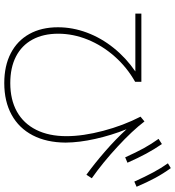

<svg xmlns="http://www.w3.org/2000/svg" viewBox="20 -841 824 904"><g transform="rotate(90 432.0 -389.0)"><path d="M108.4 -250Q108.4 -318.8 133.5 -386.2Q158.7 -453.6 205.8 -512.2Q252.9 -570.8 316.4 -614.3H43.9V-642.6H365.2V-613.3Q296.9 -574.7 245.6 -516.6Q194.3 -458.5 166.5 -389.9Q138.7 -321.3 138.7 -251Q138.7 -180.7 166.3 -129.9Q193.8 -79.1 246.1 -52.2Q298.3 -25.4 371.1 -25.4Q449.2 -25.4 505.4 -56.6Q561.5 -87.9 591.3 -147.5Q621.1 -207 621.1 -290Q621.1 -368.2 595.9 -463.1Q570.8 -558.1 529.3 -638.7L551.8 -657.2Q594.7 -600.6 670.2 -530.8Q745.6 -460.9 819.3 -409.2L802.7 -383.8Q749 -422.9 692.4 -472.2Q635.7 -521.5 588.4 -572.8Q617.2 -501 634 -425.5Q650.9 -350.1 651.4 -286.1Q650.9 -196.3 617.2 -131.3Q583.5 -66.4 520.5 -31.7Q457.5 2.9 371.1 2.9Q290 2.9 231 -27.6Q171.9 -58.1 140.1 -115Q108.4 -171.9 108.4 -250ZM633.8 -723.6 658.2 -739.3Q683.1 -703.1 703.6 -665Q724.1 -627 746.1 -577.1L720.7 -566.4Q698.2 -616.7 678 -653.6Q657.7 -690.4 633.8 -723.6ZM749 -767.6 771.5 -781.2Q797.4 -745.6 817.9 -707.5Q838.4 -669.4 859.4 -620.1L835 -609.4Q812 -660.6 791.7 -698.2Q771.5 -735.8 749 -767.6Z"/></g></svg>

Font: Pretendard GOV Thin
Style: Regular
Weight: 100
Designer: Base glyphs from Inter by Rasmus Andersson; Hangeul glyphs from Noto Sans CJK(Source Han Sans) by Jang Soo-young and Kan
Foundry: Kil Hyung-jin
Version: Version 1.309